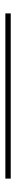

<svg xmlns="http://www.w3.org/2000/svg" viewBox="308 -308 60 716"><g transform="rotate(-90 338.0 50.0)"><path d="M30 40H646V60H30Z"/></g></svg>

Font: Big Shoulders Stencil Text Thin
Style: Bold
Weight: 700
Version: Version 2.001